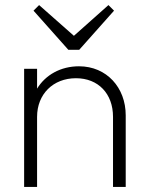

<svg xmlns="http://www.w3.org/2000/svg" viewBox="-20 -736 581 756"><path d="M425 -276V0H475V-282C475 -391 400 -475 291 -475C219 -475 159 -441 126 -387V-465H75V0H126V-276C126 -365 189 -428 279 -428C367 -428 425 -367 425 -276ZM112 -694 249 -540H292L429 -694L407 -716L271 -595L134 -716Z"/></svg>

Font: MV Cash ExtraLight
Style: Regular
Weight: 200
Designer: Rodrigo Fuenzalida
Foundry: fragTYPE
Version: Version 1.100;Glyphs 3.1.2 (3151)